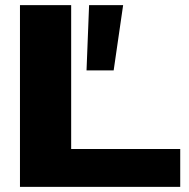

<svg xmlns="http://www.w3.org/2000/svg" viewBox="-20 -730 740 750"><path d="M318 -455 328 -710H461L424 -455ZM58 0V-710H258V-148H684V0Z"/></svg>

Font: Special Gothic Expanded One
Style: Regular
Weight: 400
Designer: Alistair McCready
Foundry: Monolith
Version: Version 1.010; ttfautohint (v1.8.4.7-5d5b)